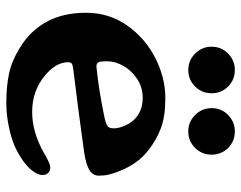

<svg xmlns="http://www.w3.org/2000/svg" viewBox="-96 -640 747 594"><g transform="rotate(90 277.0 -343.5)"><path d="M125 -34Q75 -65 47.5 -115.5Q20 -166 20 -237Q20 -308 59.5 -364Q99 -420 160 -451Q221 -482 284 -482Q340 -482 376.5 -468.5Q413 -455 446 -429Q469 -411 484.5 -388Q500 -365 509 -342Q517 -323 520.5 -308Q524 -293 524 -276Q524 -260 511 -250Q493 -237 453 -231Q433 -228 320 -213L201 -198Q183 -196 178 -193Q173 -190 173 -181Q173 -143 216 -108Q238 -90 265.5 -80Q293 -70 327 -70Q389 -70 453 -106Q455 -107 457 -108.5Q459 -110 461 -111Q472 -117 482 -121.5Q492 -126 499 -126Q509 -126 515.5 -119.5Q522 -113 522 -102Q522 -88 509 -71Q487 -42 437 -18Q412 -6 373.5 2Q335 10 299 10Q248 10 208 1.5Q168 -7 125 -34ZM345 -294Q368 -299 373.5 -306Q379 -313 377 -331Q375 -344 369 -357.5Q363 -371 353 -383Q327 -412 283 -412Q251 -412 225 -395Q199 -378 184.5 -352.5Q170 -327 170 -301Q170 -282 173 -275Q176 -268 189 -269Q228 -273 267.5 -279.5Q307 -286 345 -294ZM125 -625Q125 -655.4 146.2 -676.2Q167.4 -697 197 -697Q227.4 -697 248.2 -676.2Q269 -655.4 269 -625Q269 -595.4 248.2 -574.2Q227.4 -553 197 -553Q167.4 -553 146.2 -574.2Q125 -595.4 125 -625ZM315 -625Q315 -655.4 336.2 -676.2Q357.4 -697 387 -697Q417.4 -697 438.2 -676.2Q459 -655.4 459 -625Q459 -595.4 438.2 -574.2Q417.4 -553 387 -553Q357.4 -553 336.2 -574.2Q315 -595.4 315 -625Z"/></g></svg>

Font: Raigarh
Style: Regular
Weight: 400
Designer: jaikishan Patel
Foundry: MagicType
Version: Version 1.000;FEAKit 1.0